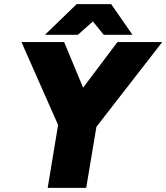

<svg xmlns="http://www.w3.org/2000/svg" viewBox="-20 -902 799 922"><path d="M259 -302 83 -700H288L379 -481L544 -700H759L443 -293L394 0H209ZM348 -882H514L616 -735H478L426 -799L354 -735H196Z"/></svg>

Font: Oak Sans Black
Style: Italic
Weight: 900
Italic angle: -9.5°
Foundry: Erik Kennedy, Walven
Version: Version 1.000